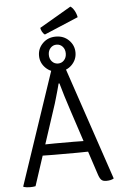

<svg xmlns="http://www.w3.org/2000/svg" viewBox="-67 -1100 730 1151"><g transform="rotate(-5 298.5 -524.0)"><path d="M254.5 -683.5H341L570.5 -4.5Q562 1 550.5 3.5Q539 6 525 6Q506.5 6 496.8 -2.2Q487 -10.5 479 -33.5L347.5 -433Q332.5 -477.5 319 -522Q305.5 -566.5 296 -600.5H291Q286 -581 279.8 -558.5Q273.5 -536 267.5 -515.5Q261.5 -495 257.5 -481.5L99.5 1Q92.5 2.5 83.5 3.2Q74.5 4 65.5 4Q54 4 45.2 2.5Q36.5 1 28 -1L26 -4.5ZM227 -177Q224 -177 206.8 -177.2Q189.5 -177.5 172.2 -177.8Q155 -178 151.5 -178H121L145.5 -243.5H172.5Q176 -243.5 190.5 -243.8Q205 -244 219.8 -244.2Q234.5 -244.5 237.5 -244.5H352Q355.5 -244.5 370.2 -244.2Q385 -244 400.2 -243.8Q415.5 -243.5 419 -243.5H446L468 -178H438Q434.5 -178 417 -177.8Q399.5 -177.5 382.2 -177.2Q365 -177 361.5 -177ZM188.5 -776.5Q188.5 -820 219.8 -851Q251 -882 298.5 -882Q346 -882 377 -851Q408 -820 408 -776.5Q408 -733.5 377 -702.5Q346 -671.5 298.5 -671.5Q251 -671.5 219.8 -702.5Q188.5 -733.5 188.5 -776.5ZM247.5 -776.5Q247.5 -752 262.2 -736Q277 -720 298.5 -720Q320.5 -720 335 -736Q349.5 -752 349.5 -776.5Q349.5 -801.5 335 -817.5Q320.5 -833.5 298.5 -833.5Q277 -833.5 262.2 -817.5Q247.5 -801.5 247.5 -776.5ZM401.5 -1053.5Q410.5 -1048 418.2 -1037.2Q426 -1026.5 431.5 -1013.2Q437 -1000 439.5 -986.5L234.5 -900Q224.5 -907 218.2 -919.2Q212 -931.5 210.5 -942Z"/></g></svg>

Font: Signika Light Light
Style: Regular
Weight: 300
Version: Version 2.001